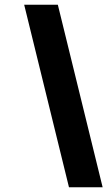

<svg xmlns="http://www.w3.org/2000/svg" viewBox="-20 -771 470 810"><path d="M224 -751Q271 -558 318.5 -366Q366 -174 413 19H271Q224 -174 176.5 -366Q129 -558 82 -751Z"/></svg>

Font: Josefin Sans Thin
Style: Bold Italic
Weight: 700
Italic angle: -7°
Version: Version 2.000